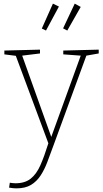

<svg xmlns="http://www.w3.org/2000/svg" viewBox="-20 -799 567 1056"><path d="M30 233 34 206Q42 207 49.5 208Q57 209 65 209Q117 209 149 183.5Q181 158 202.5 109Q224 60 246 -11L67 -492L4 -500V-521L200 -526V-505L102 -493L262 -46L424 -493L328 -500V-521L523 -526V-505L455 -493L273 4Q256 50 240.5 91.5Q225 133 203.5 166Q182 199 150.5 218Q119 237 70 237Q54 237 30 233ZM350 -631 327 -643 391 -779 424 -761ZM233 -631 210 -642 271 -779 304 -763Z"/></svg>

Font: Bitter ExtraLight
Style: Regular
Weight: 200
Designer: Sol Matas, and Bitter project Authors
Foundry: Sol Matas
Version: Version 2.001